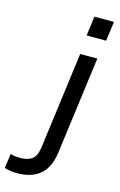

<svg xmlns="http://www.w3.org/2000/svg" viewBox="-300 -813 677 1083"><g transform="rotate(15 38.5 -271.0)"><path d="M13.2 30.8 86.9 -529.8H187L111.8 39.1Q89.4 211.9 -83 211.9Q-103 211.9 -120.4 209.5Q-137.7 207 -145.8 204.6Q-153.8 202.1 -157.2 200.2L-146 116.2Q-125 124 -87.9 124Q-43 124 -18.3 104.5Q6.3 85 13.2 30.8ZM224.1 -753.9 209 -640.1H95.2L109.9 -753.9Z"/></g></svg>

Font: Cooper Hewitt
Style: Medium Italic
Weight: 708
Designer: Village Type and Design LLC
Foundry: Cooper Hewitt Smithsonian Design Museum
Version: 1.000